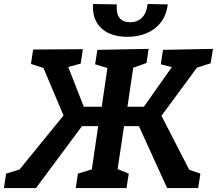

<svg xmlns="http://www.w3.org/2000/svg" viewBox="-46 -952 1098 972"><path d="M-26.1 0 -15 -73 73 -99.9 33 -69.4 290.1 -385.1 283.7 -348.2 165.7 -627.3 191.7 -602.6 110.8 -628.2 121.7 -701.2 373.6 -703 362.4 -630 277.5 -607 293.4 -628.7 386.9 -389.4 354 -411.7H490.8L465.8 -389.7L501.1 -630.4L511.9 -603.3L435.5 -626.6L447 -699.6L706.5 -704.6L695.7 -633L610.3 -602.6L632 -633.8L595.9 -389.1L577.7 -411.7H707.8L666.8 -389.4L835.4 -628.7L844.1 -607L768.1 -626.6L779.2 -699.6L1032.2 -704.6L1020.3 -631.6L928.9 -602.6L964.1 -627.3L758.5 -348.2L761.5 -385.1L923.8 -69.4L890.6 -99.9L968.4 -73L957.3 0H800L647.2 -335.7L681.8 -313.6H559.7L585.4 -336.3L545.7 -71.5L532.2 -102.7L605.7 -73L594.5 0H337.5L348.4 -73L434.4 -99.3L415.5 -71.5L454.5 -336.9L472.5 -313.6H346.4L385.6 -335.7L136.2 0ZM598.1 -765.5Q545.6 -765.5 505.4 -783.7Q465.2 -801.8 443.5 -838.7Q421.8 -875.6 424.8 -931.8L545 -929.8Q542 -880.5 560.2 -860Q578.4 -839.4 612.3 -839.4Q648.9 -839.4 672.3 -862Q695.7 -884.6 701.4 -931.8L803.2 -929.8Q796.1 -872.5 766.2 -836Q736.3 -799.5 692.7 -782.5Q649.2 -765.5 598.1 -765.5Z"/></svg>

Font: Bitter Thin
Style: Italic
Weight: 100
Italic angle: -9°
Designer: Sol Matas, and Bitter project Authors
Foundry: Sol Matas
Version: Version 2.002